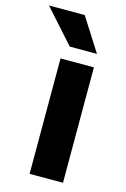

<svg xmlns="http://www.w3.org/2000/svg" viewBox="-162 -795 556 849"><g transform="rotate(15 116.0 -370.5)"><path d="M63 -528.3V0H215.8V-528.3ZM-46.9 -741.2 88.9 -589.4H213.4L116.7 -741.2Z"/></g></svg>

Font: Vazirmatn ExtraBold
Style: Regular
Weight: 800
Designer: Saber Rastikerdar
Foundry: Saber Rastikerdar
Version: Version 33.003